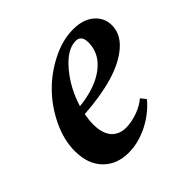

<svg xmlns="http://www.w3.org/2000/svg" viewBox="-125 -562 691 691"><g transform="rotate(-45 220.5 -217.0)"><path d="M159.2 11.2Q99.1 11.2 62.5 -26.4Q25.9 -64 25.9 -130.4Q25.9 -186 53.2 -243.7Q80.6 -301.3 123.3 -345Q166 -388.7 221.9 -416.7Q277.8 -444.8 331.5 -444.8Q381.8 -444.8 411.4 -419.7Q440.9 -394.5 440.9 -356.4Q440.9 -311.5 401.4 -277.1Q361.8 -242.7 296.1 -223.6Q230.5 -204.6 145.5 -199.2Q140.6 -172.4 140.6 -152.3Q140.6 -105.5 160.9 -82.3Q181.2 -59.1 217.3 -59.1Q241.2 -59.1 272.2 -69.3Q303.2 -79.6 326.2 -99.1L341.8 -79.1Q307.6 -38.1 258.1 -13.4Q208.5 11.2 159.2 11.2ZM308.6 -408.7Q265.1 -408.7 220 -355.5Q174.8 -302.2 153.3 -231.4Q239.3 -240.7 288.3 -278.3Q337.4 -315.9 337.4 -372.1Q337.4 -408.7 308.6 -408.7Z"/></g></svg>

Font: Elstob
Style: Bold Italic
Weight: 700
Italic angle: -20°
Designer: Peter S. Baker
Version: Version 1.015